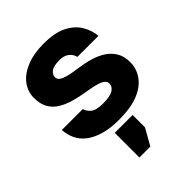

<svg xmlns="http://www.w3.org/2000/svg" viewBox="-218 -657 996 996"><g transform="rotate(-45 280.0 -158.5)"><path d="M279.5 13.2Q214.7 13.2 168.2 -0.4Q121.7 -14 91.7 -37.3Q61.8 -60.5 47 -92.4Q32.2 -124.3 30.5 -159.5H183.5Q190.2 -137.5 209.9 -121.3Q229.7 -105.2 279.5 -105.2Q330.8 -105.2 353.2 -119.1Q375.5 -133 375.5 -156.2Q375.5 -167.7 366 -177.2Q356.5 -186.8 330.8 -195.1Q305.2 -203.3 257.2 -210.7Q213.3 -217.7 174.5 -229Q135.7 -240.3 106.8 -258.8Q78 -277.3 61.7 -306.1Q45.5 -334.8 45.5 -379.5Q45.5 -425.7 73.2 -462.7Q101 -499.7 154 -521.4Q207 -543.2 279.5 -543.2Q363 -543.2 411.7 -517.7Q460.3 -492.2 483.3 -452.6Q506.3 -413 510.2 -370.5H355.5Q349.5 -395.5 329.6 -410.2Q309.7 -424.8 279.5 -424.8Q233.8 -424.8 216.2 -410.9Q198.5 -397 198.5 -377.5Q198.5 -357.2 226.8 -345.6Q255.2 -334 316.2 -326.3Q360.2 -320.3 398.5 -309.1Q436.8 -297.8 466.4 -278.2Q496 -258.5 513.1 -229.2Q530.2 -199.8 530.2 -157.5Q530.2 -108.3 501.4 -69.1Q472.7 -29.8 417.4 -8.3Q362.2 13.2 279.5 13.2ZM214 226V45H345V136L294 226Z"/></g></svg>

Font: Golos Text
Style: Regular
Weight: 400
Designer: A.Korolkova, Vitaly Kuzmin
Foundry: ParaType Ltd
Version: Version 2.004